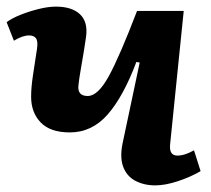

<svg xmlns="http://www.w3.org/2000/svg" viewBox="-20 -546 637 580"><path d="M0 -479Q16 -491 42.5 -501.5Q69 -512 97.5 -519Q126 -526 149 -526Q197 -526 221.5 -503Q246 -480 240 -435Q238 -420 233.5 -392.5Q229 -365 224 -336.5Q219 -308 217 -289Q213 -256 245 -256Q276 -256 309 -316.5Q342 -377 394 -513H535L494 -111Q490 -76 516 -76Q528 -76 541 -80.5Q554 -85 566 -92L586 -29Q555 -11 517 1.5Q479 14 449 14Q415 14 388.5 0Q362 -14 351.5 -44Q341 -74 352 -121L402 -357L392 -359Q353 -255 305.5 -200.5Q258 -146 191 -146Q132 -146 103 -176Q74 -206 74 -254Q74 -281 79.5 -318Q85 -355 92 -400Q95 -422 88.5 -430.5Q82 -439 68 -439Q48 -439 22 -423Z"/></svg>

Font: Literata 12pt
Style: Bold Italic
Weight: 700
Italic angle: -2°
Designer: Latin by Veronika Burian and Jose Scaglione. Greek by Irene Vlachou. Cyrillic by Vera Evstafieva
Foundry: TypeTogether
Version: Version 3.002